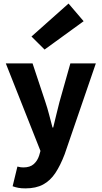

<svg xmlns="http://www.w3.org/2000/svg" viewBox="-20 -846 561 1060"><path d="M120.4 194Q97.7 194 81.5 191Q65.3 188 49.7 182.3L76.1 73.6Q87.4 76.6 94.6 77.4Q101.8 78.3 109.2 78.3Q146 78.3 166.4 59.9Q186.9 41.5 196 13.2L203.4 -12.7L12 -496.1H159.7L230.6 -282.7Q241.8 -249.4 250.9 -214.2Q260.1 -179 269.8 -142.1H273.8Q282.5 -177.4 290.8 -212.5Q299.1 -247.7 308.3 -282.7L368.5 -496.1H509.2L337 5.4Q313.5 67.1 285.6 109.2Q257.6 151.3 218.2 172.6Q178.7 194 120.4 194ZM226.1 -572.4 153.8 -644.4 358.4 -826.4 441.7 -728.9Z"/></svg>

Font: Source Sans Variable
Style: Regular
Weight: 200
Designer: Paul D. Hunt
Foundry: Adobe Systems Incorporated
Version: Version 3.006;hotconv 1.0.111;makeotfexe 2.5.65597